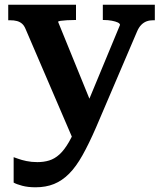

<svg xmlns="http://www.w3.org/2000/svg" viewBox="-20 -559 693 816"><path d="M383 -83 349 -17 294 42 89 -435Q83 -450 74 -458Q65 -466 52.5 -469.5Q40 -473 21 -473H15V-539H303V-474H298Q281 -474 264.5 -473Q248 -472 237.5 -470.5Q227 -469 227 -466ZM388 -17Q358 52 330.5 101Q303 150 273.5 179.5Q244 209 209.5 223Q175 237 131 237Q99 237 74.5 230.5Q50 224 38 217V109Q42 110 56.5 115.5Q71 121 92.5 125.5Q114 130 139 130Q166 130 189 123Q212 116 232.5 97.5Q253 79 273 44.5Q293 10 313 -44L334 -77L490 -453Q490 -459 480.5 -463.5Q471 -468 455 -471Q439 -474 421 -474H417V-539H638V-473H632Q616 -473 603.5 -468.5Q591 -464 580.5 -453.5Q570 -443 562 -424Z"/></svg>

Font: Roboto Serif 20pt SemiBold
Style: Regular
Weight: 600
Version: Version 1.008